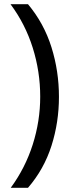

<svg xmlns="http://www.w3.org/2000/svg" viewBox="-20 -734 340 912"><path d="M260 -274Q260 -153 224.5 -41.5Q189 70 113 158H31Q100 64 135.5 -47.5Q171 -159 171 -275Q171 -394 135.5 -507Q100 -620 30 -714H113Q189 -623 224.5 -509.5Q260 -396 260 -274Z"/></svg>

Font: Noto Sans Hanifi Rohingya
Style: Regular
Weight: 400
Designer: Monotype Design Team and DaltonMaag
Foundry: Google LLC
Version: Version 2.101